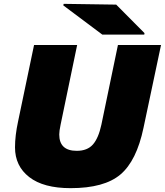

<svg xmlns="http://www.w3.org/2000/svg" viewBox="-20 -964 857 998"><path d="M726 -300Q690 -128 606 -57Q522 14 347 14Q206 14 132 -43.5Q58 -101 58 -198Q58 -259 74 -333L157 -730H381L295 -316Q288 -283 288 -265Q288 -180 379 -180Q434 -180 463 -213Q492 -246 507 -316L593 -730H817ZM309 -936 311 -944 584 -940 731 -792 730 -784H512Z"/></svg>

Font: Nacelle Black
Style: Italic
Weight: 900
Italic angle: -12°
Designer: Sora Sagano
Foundry: Sora Sagano
Version: Version 1.000;FEAKit 1.0